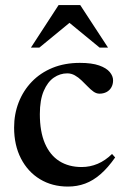

<svg xmlns="http://www.w3.org/2000/svg" viewBox="-20 -710 485 742"><path d="M288.5 -467Q335 -467 363.2 -457Q391.5 -447 404.2 -431.5Q417 -416 417 -399.5Q417 -384 410.2 -372.2Q403.5 -360.5 391.5 -354.2Q379.5 -348 364.5 -348Q352.5 -348 341.2 -356Q330 -364 318.8 -375.8Q307.5 -387.5 295.2 -399.2Q283 -411 269.2 -418.8Q255.5 -426.5 240 -426.5Q212 -426.5 188 -410Q164 -393.5 149 -358.5Q134 -323.5 134 -269Q134 -201.5 153.5 -156Q173 -110.5 209.2 -87.5Q245.5 -64.5 295.5 -64.5Q328 -64.5 357.5 -77Q387 -89.5 413 -115L425 -101.5Q397 -61.5 368.5 -36.8Q340 -12 309 -0.5Q278 11 242.5 11Q181.5 11 134.5 -17.5Q87.5 -46 61 -97.5Q34.5 -149 34.5 -217Q34.5 -269 52.2 -314.5Q70 -360 103 -394.2Q136 -428.5 183 -447.8Q230 -467 288.5 -467ZM99.5 -526 206.5 -690.5H290L397.5 -526H365L233.5 -634H263.5L132 -526Z"/></svg>

Font: Newsreader 36pt Medium
Style: Regular
Weight: 500
Designer: Hugues Gentile
Foundry: Production Type
Version: Version 1.003